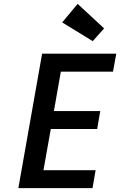

<svg xmlns="http://www.w3.org/2000/svg" viewBox="-20 -974 622 994"><path d="M302 -858 382 -954 519 -827 460 -761ZM295 -603 259 -399H499L483 -306H243L205 -93H475L459 0H75L198 -696H582L565 -603Z"/></svg>

Font: Fz Poppins Med
Style: Italic
Weight: 500
Italic angle: -10°
Designer: Ninad Kale (Devanagari), Jonny Pinhorn (Latin)
Foundry: Indian Type Foundry
Version: Vit hóa bi Vntype.Com & FontZin.Com